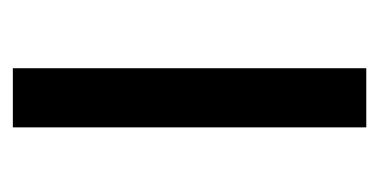

<svg xmlns="http://www.w3.org/2000/svg" viewBox="-160 -408 568 287"><g transform="rotate(-90 123.5 -264.0)"><path d="M165.5 0H77.1V-528.3H165.5Z"/></g></svg>

Font: Robert Sans Medium
Style: Regular
Weight: 500
Designer: Christian Robertson (extended by Adam Twardoch)
Foundry: Google
Version: Version 12.135;April 2, 2019;FontCreator 11.5.0.2425 64-bit;